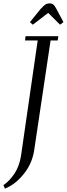

<svg xmlns="http://www.w3.org/2000/svg" viewBox="-27 -916 395 1135"><path d="M-6.8 178.2Q28.8 154.8 58.1 110.8Q87.4 66.9 97.2 4.9L195.8 -676.8H121.1L124 -702.1H317.9L314 -676.8H272L174.8 -25.9Q162.6 51.8 112.8 113.3Q63 174.8 2 199.2ZM149.9 -785.2 213.9 -863.8Q231.4 -882.8 241.5 -889.4Q251.5 -896 265.1 -896Q279.3 -896 288.1 -888.9Q296.9 -881.8 306.2 -863.8L348.1 -785.2L328.1 -770L257.8 -839.8L167 -770Z"/></svg>

Font: Dehuti Alt
Style: Italic
Weight: 400
Version: Version 1.2